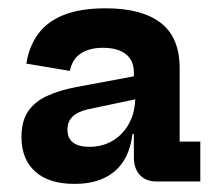

<svg xmlns="http://www.w3.org/2000/svg" viewBox="-20 -786 534 474"><path d="M367 -338Q340 -338 325.2 -354Q310.5 -370 310.5 -397.5V-485L319 -499.5L314 -547.5L310.5 -575V-607Q310.5 -636.5 290.8 -652.2Q271 -668 234 -668Q201 -668 179.8 -654.2Q158.5 -640.5 152.5 -611L45 -629Q52 -672.5 74.8 -703Q97.5 -733.5 138.5 -749.5Q179.5 -765.5 241 -765.5Q330 -765.5 376.8 -729.5Q423.5 -693.5 423.5 -618V-436.5H474.5V-338ZM164.5 -332Q100.5 -332 66.8 -362.5Q33 -393 33 -448Q33 -486.5 49.2 -510.8Q65.5 -535 95.8 -549Q126 -563 168 -571L334 -602V-545L196.5 -516Q171 -510 158.8 -497.8Q146.5 -485.5 146.5 -466Q146.5 -444.5 160.5 -434Q174.5 -423.5 200.5 -423.5Q233.5 -423.5 259.2 -439.2Q285 -455 299.5 -482.8Q314 -510.5 314 -547.5L334 -455H307Q299.5 -393.5 262.8 -362.8Q226 -332 164.5 -332Z"/></svg>

Font: Hepta Slab ExtraLight
Style: Bold
Weight: 700
Version: Version 1.102